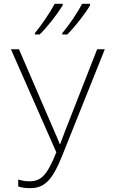

<svg xmlns="http://www.w3.org/2000/svg" viewBox="-20 -971 603 1002"><path d="M305 -798V-791H331C372 -832 425 -900 450 -943V-951H408C387 -908 339 -838 305 -798ZM162 -798V-791H187C230 -833 281 -900 307 -943V-951H265C243 -908 196 -839 162 -798ZM137 11C214 11 255 -34 304 -157L527 -714H487L318 -283C310 -262 302 -241 294 -219H292C283 -243 275 -259 264 -285L79 -714H37L274 -176C226 -57 195 -25 134 -25C113 -25 95 -28 75 -34V2C92 8 113 11 137 11Z"/></svg>

Font: Noto Sans Mono SemiCondensed ExtraLight
Style: Regular
Weight: 200
Width: 4
Designer: Monotype Design Team
Foundry: Monotype Imaging Inc.
Version: Version 2.014